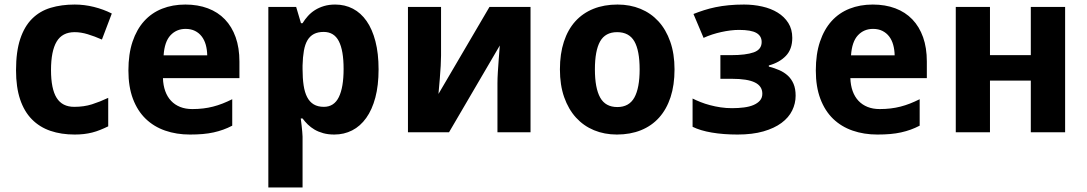

<svg xmlns="http://www.w3.org/2000/svg" viewBox="-20 -576 4735 836"><path d="M305.2 9.8Q246.6 9.8 199.5 -6.3Q152.3 -22.5 118.9 -56.4Q85.4 -90.3 67.6 -143.3Q49.8 -196.3 49.8 -270Q49.8 -351.6 68.1 -406.5Q86.4 -461.4 119.9 -494.6Q153.3 -527.8 200.4 -542Q247.6 -556.2 305.2 -556.2Q347.2 -556.2 388.7 -545.9Q430.2 -535.6 466.8 -517.1L423.8 -403.8Q391.6 -418 361.8 -427Q332 -436 305.2 -436Q251 -436 226.6 -394.8Q202.1 -353.5 202.1 -271Q202.1 -189 226.6 -149.9Q251 -110.8 303.2 -110.8Q345.7 -110.8 380.4 -121.8Q415 -132.8 451.2 -149.9V-25.9Q433.1 -17.1 416 -10.3Q398.9 -3.4 381.6 1Q364.3 5.4 345.5 7.6Q326.7 9.8 305.2 9.8Z M788.1 -450.2Q748.5 -450.2 722.4 -422.4Q696.3 -394.5 692.4 -335H882.3Q881.8 -359.9 876 -380.9Q870.1 -401.9 858.4 -417.2Q846.7 -432.6 829.1 -441.4Q811.5 -450.2 788.1 -450.2ZM807.1 9.8Q748.5 9.8 699.2 -7.3Q649.9 -24.4 614.3 -58.8Q578.6 -93.3 558.8 -145.8Q539.1 -198.2 539.1 -269Q539.1 -340.8 557.1 -394.5Q575.2 -448.2 607.7 -484.1Q640.1 -520 685.8 -538.1Q731.4 -556.2 787.1 -556.2Q841.3 -556.2 885 -539.8Q928.7 -523.4 959.2 -491.7Q989.7 -460 1006.1 -413.8Q1022.5 -367.7 1022.5 -308.1V-235.8H689.5Q690.4 -204.6 699.5 -179.4Q708.5 -154.3 724.9 -137Q741.2 -119.6 764.4 -110.4Q787.6 -101.1 817.4 -101.1Q842.3 -101.1 864.5 -103.8Q886.7 -106.4 907.7 -111.8Q928.7 -117.2 949.2 -125.2Q969.7 -133.3 991.2 -144V-28.8Q971.7 -18.6 951.9 -11.5Q932.1 -4.4 910.2 0.5Q888.2 5.4 862.8 7.6Q837.4 9.8 807.1 9.8Z M1435.5 9.8Q1408.7 9.8 1387.5 3.9Q1366.2 -2 1349.6 -11.7Q1333 -21.5 1320.3 -33.9Q1307.6 -46.4 1297.4 -60.1H1289.6Q1291.5 -43 1293.5 -27.8Q1294.9 -15.1 1296.1 -1.7Q1297.4 11.7 1297.4 19V240.2H1148.4V-545.9H1269.5L1290.5 -475.1H1297.4Q1307.6 -491.7 1320.8 -506.3Q1334 -521 1351.3 -532Q1368.7 -543 1390.6 -549.6Q1412.6 -556.2 1439.5 -556.2Q1481.9 -556.2 1516.6 -538.1Q1551.3 -520 1576.2 -484.4Q1601.1 -448.7 1614.7 -396Q1628.4 -343.3 1628.4 -273.9Q1628.4 -204.1 1614.3 -151.1Q1600.1 -98.1 1574.5 -62.3Q1548.8 -26.4 1513.4 -8.3Q1478 9.8 1435.5 9.8ZM1389.2 -437Q1364.3 -437 1346.9 -428Q1329.6 -418.9 1318.8 -400.9Q1308.1 -382.8 1303.2 -355.2Q1298.3 -327.6 1297.4 -291V-274.9Q1297.4 -235.4 1302 -204.6Q1306.6 -173.8 1317.4 -153.1Q1328.1 -132.3 1345.9 -121.6Q1363.8 -110.8 1390.1 -110.8Q1434.6 -110.8 1455.3 -153.1Q1476.1 -195.3 1476.1 -275.9Q1476.1 -356.4 1455.3 -396.7Q1434.6 -437 1389.2 -437Z M1900.4 -545.9V-334Q1900.4 -316.9 1898.9 -289.1Q1897.5 -261.2 1895 -233.9Q1892.6 -202.1 1889.2 -167L2111.3 -545.9H2290V0H2146V-213.9Q2146 -234.4 2147.7 -262.2Q2149.4 -290 2151.4 -315.9Q2153.3 -346.2 2156.2 -377.9L1935.1 0H1756.3V-545.9Z M2570.3 -273.9Q2570.3 -192.4 2593.3 -151.1Q2616.2 -109.9 2668 -109.9Q2719.2 -109.9 2742.2 -151.4Q2765.1 -192.9 2765.1 -273.9Q2765.1 -355.5 2742.2 -395.8Q2719.2 -436 2667 -436Q2615.7 -436 2593 -395.8Q2570.3 -355.5 2570.3 -273.9ZM2917 -273.9Q2917 -205.6 2899.7 -152.8Q2882.3 -100.1 2849.9 -64Q2817.4 -27.8 2770.8 -9Q2724.1 9.8 2666 9.8Q2611.8 9.8 2566.4 -9Q2521 -27.8 2488 -64Q2455.1 -100.1 2436.5 -152.8Q2418 -205.6 2418 -273.9Q2418 -341.8 2435.3 -394.5Q2452.6 -447.3 2485.1 -483.2Q2517.6 -519 2564 -537.6Q2610.4 -556.2 2668.9 -556.2Q2723.1 -556.2 2768.6 -537.6Q2814 -519 2846.9 -483.2Q2879.9 -447.3 2898.4 -394.5Q2917 -341.8 2917 -273.9Z M3163.6 -335.9Q3227.5 -335.9 3262 -348.1Q3296.4 -360.4 3296.4 -393.1Q3296.4 -419.4 3273.4 -432.6Q3250.5 -445.8 3197.8 -445.8Q3180.2 -445.8 3160.4 -443.4Q3140.6 -440.9 3120.6 -436.5Q3100.6 -432.1 3081.1 -425.8Q3061.5 -419.4 3043.5 -411.1L2999.5 -515.1Q3021.5 -523.9 3045.2 -531.5Q3068.8 -539.1 3095.7 -544.7Q3122.6 -550.3 3153.1 -553.2Q3183.6 -556.2 3219.7 -556.2Q3260.7 -556.2 3298.8 -547.6Q3336.9 -539.1 3366 -521.2Q3395 -503.4 3412.4 -476.1Q3429.7 -448.7 3429.7 -411.1Q3429.7 -361.8 3401.9 -332.8Q3374 -303.7 3327.6 -291V-286.1Q3352.1 -279.8 3373.3 -270.5Q3394.5 -261.2 3410.4 -246.6Q3426.3 -231.9 3435.3 -210.7Q3444.3 -189.5 3444.3 -159.2Q3444.3 -125.5 3429.2 -94.7Q3414.1 -64 3382.8 -40.8Q3351.6 -17.6 3304 -3.9Q3256.3 9.8 3191.4 9.8Q3129.4 9.8 3079.3 1.2Q3029.3 -7.3 2995.6 -23.9V-147Q3011.2 -139.2 3030.3 -131.6Q3049.3 -124 3071.3 -118.2Q3093.3 -112.3 3117.7 -108.6Q3142.1 -105 3167.5 -105Q3195.3 -105 3219.5 -108.2Q3243.7 -111.3 3261.2 -118.9Q3278.8 -126.5 3289.1 -138.4Q3299.3 -150.4 3299.3 -168Q3299.3 -201.2 3266.8 -217Q3234.4 -232.9 3166.5 -232.9H3116.7V-335.9Z M3781.2 -450.2Q3741.7 -450.2 3715.6 -422.4Q3689.5 -394.5 3685.5 -335H3875.5Q3875 -359.9 3869.1 -380.9Q3863.3 -401.9 3851.6 -417.2Q3839.8 -432.6 3822.3 -441.4Q3804.7 -450.2 3781.2 -450.2ZM3800.3 9.8Q3741.7 9.8 3692.4 -7.3Q3643.1 -24.4 3607.4 -58.8Q3571.8 -93.3 3552 -145.8Q3532.2 -198.2 3532.2 -269Q3532.2 -340.8 3550.3 -394.5Q3568.4 -448.2 3600.8 -484.1Q3633.3 -520 3679 -538.1Q3724.6 -556.2 3780.3 -556.2Q3834.5 -556.2 3878.2 -539.8Q3921.9 -523.4 3952.4 -491.7Q3982.9 -460 3999.3 -413.8Q4015.6 -367.7 4015.6 -308.1V-235.8H3682.6Q3683.6 -204.6 3692.6 -179.4Q3701.7 -154.3 3718 -137Q3734.4 -119.6 3757.6 -110.4Q3780.8 -101.1 3810.5 -101.1Q3835.4 -101.1 3857.7 -103.8Q3879.9 -106.4 3900.9 -111.8Q3921.9 -117.2 3942.4 -125.2Q3962.9 -133.3 3984.4 -144V-28.8Q3964.8 -18.6 3945.1 -11.5Q3925.3 -4.4 3903.3 0.5Q3881.3 5.4 3856 7.6Q3830.6 9.8 3800.3 9.8Z M4290.5 -545.9V-335.9H4468.3V-545.9H4617.7V0H4468.3V-225.1H4290.5V0H4141.6V-545.9Z"/></svg>

Font: Droid Sans
Style: Bold
Weight: 700
Foundry: Ascender Corporation
Version: Version 1.00 build 112